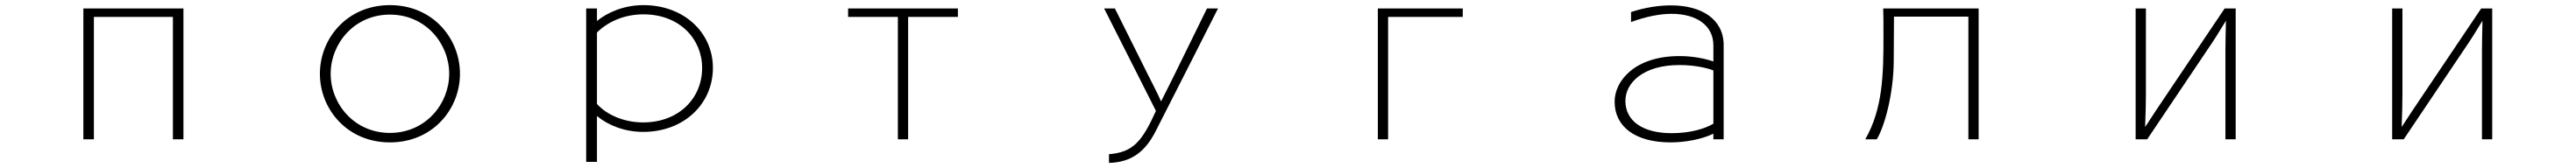

<svg xmlns="http://www.w3.org/2000/svg" viewBox="-20 -523 10040 656"><path d="M305 -490V21H346V-457H654V21H695V-490Z M1227 -235C1227 -97 1333 33 1500 33C1667 33 1773 -97 1773 -235C1773 -373 1667 -503 1500 -503C1333 -503 1227 -373 1227 -235ZM1500 -4C1361 -4 1269 -117 1269 -235C1269 -353 1361 -466 1500 -466C1639 -466 1731 -353 1731 -235C1731 -117 1639 -4 1500 -4Z M2265 -490V109H2307V-70C2349 -35 2413 -8 2487 -8C2647 -8 2759 -118 2759 -258C2759 -395 2647 -503 2488 -503C2412 -503 2347 -474 2307 -441V-490ZM2307 -117V-396C2348 -437 2412 -467 2488 -467C2630 -467 2717 -370 2717 -258C2717 -139 2626 -45 2487 -45C2413 -45 2346 -74 2307 -117Z M3480 -457V21H3520V-457H3714V-490H3286V-457Z M4303 79V113C4393 111 4445 66 4483 -7C4535 -108 4699 -433 4728 -490H4685L4560 -235C4560 -235 4516 -146 4506 -127C4501 -141 4453 -235 4453 -235L4326 -490H4284L4486 -90C4432 30 4396 72 4303 79Z M5351 -490V21H5391V-457H5682V-490Z M6659 -1V21H6699V-347C6699 -448 6613 -502 6494 -502C6446 -502 6393 -494 6338 -476V-437C6396 -458 6449 -469 6496 -469C6594 -469 6659 -423 6659 -346V-283C6628 -294 6579 -304 6529 -304H6526C6355 -304 6274 -209 6274 -126C6274 -28 6355 33 6492 33C6508 33 6590 32 6659 -1ZM6659 -248V-40C6625 -20 6569 -3 6496 -3C6382 -3 6316 -52 6316 -129C6316 -199 6385 -269 6526 -269H6529C6581 -269 6631 -259 6659 -248Z M7251 21H7296C7327 -31 7361 -156 7362 -283L7363 -458H7653V21H7693V-490H7321C7322 -473 7322 -427 7322 -382C7322 -235 7320 -99 7251 21Z M8305 -490V21H8350L8587 -332C8607 -361 8630 -397 8657 -442C8656 -417 8655 -335 8655 -323V21H8695V-490H8652L8414 -136C8398 -113 8370 -70 8342 -27C8344 -73 8345 -130 8345 -154V-490Z M9305 -490V21H9350L9587 -332C9607 -361 9630 -397 9657 -442C9656 -417 9655 -335 9655 -323V21H9695V-490H9652L9414 -136C9398 -113 9370 -70 9342 -27C9344 -73 9345 -130 9345 -154V-490Z"/></svg>

Font: LINE Seed JP_OTF Thin
Style: Regular
Weight: 250
Designer: LY Corporation & Fontrix & Fontworks
Version: Version 1.007